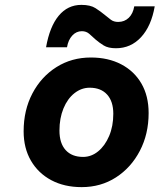

<svg xmlns="http://www.w3.org/2000/svg" viewBox="-20 -753 655 788"><path d="M314 -733Q351 -733 372 -719.5Q393 -706 411 -691Q423 -681 435 -672Q447 -663 465 -663Q491 -663 508.5 -680Q526 -697 531 -727H615Q601 -646 559 -600.5Q517 -555 456 -555Q424 -555 405.5 -566.5Q387 -578 372 -591Q359 -603 346.5 -614Q334 -625 316 -625Q293 -625 276.5 -607Q260 -589 255 -559H169Q184 -644 221 -688.5Q258 -733 314 -733ZM77 -214Q77 -301 113 -369.5Q149 -438 211.5 -477.5Q274 -517 353 -517Q424 -517 477.5 -489Q531 -461 560.5 -410Q590 -359 590 -289Q590 -203 554 -134Q518 -65 456 -25Q394 15 315 15Q244 15 190.5 -13.5Q137 -42 107 -93.5Q77 -145 77 -214ZM445 -286Q445 -337 419.5 -365Q394 -393 348 -393Q314 -393 285.5 -370.5Q257 -348 240.5 -308Q224 -268 224 -217Q224 -165 249.5 -137Q275 -109 321 -109Q355 -109 383 -132Q411 -155 428 -195Q445 -235 445 -286Z"/></svg>

Font: Overused Grotesk
Style: Bold Italic
Weight: 700
Italic angle: -10°
Version: Version 0.003